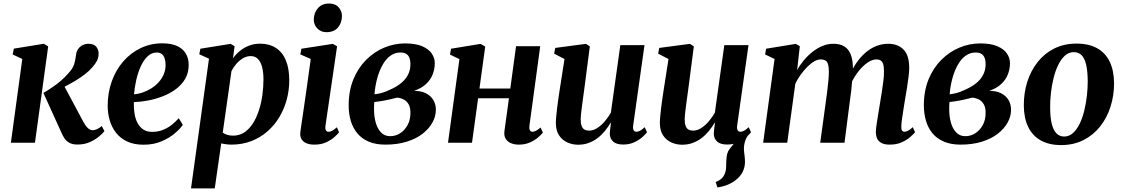

<svg xmlns="http://www.w3.org/2000/svg" viewBox="-20 -794 6248 1068"><path d="M40.5 0 104 -466 50.5 -491 57 -523.5 224 -550.5 248 -536 174.5 0ZM411 10Q384.5 10 367.2 1Q350 -8 339.5 -23.2Q329 -38.5 321 -57.5L221.5 -277Q250 -294 274.8 -311Q299.5 -328 321 -346.8Q342.5 -365.5 360.5 -386.5Q385.5 -413.5 392.8 -438Q400 -462.5 402 -482.5Q404 -506.5 414.8 -521.5Q425.5 -536.5 440.5 -543.5Q455.5 -550.5 470.5 -550.5Q501.5 -550.5 514.8 -534.8Q528 -519 528.5 -497.5Q529 -473.5 518.5 -454.2Q508 -435 493 -419Q477 -400 452 -380.8Q427 -361.5 398.2 -344.2Q369.5 -327 341.8 -313Q314 -299 291.5 -289L327.5 -333.5L443.5 -116.5Q455.5 -94 468.5 -81.8Q481.5 -69.5 495 -69.5Q504.5 -69.5 518.2 -75Q532 -80.5 546 -93L561 -64.5Q551 -51.5 530 -34Q509 -16.5 479 -3.2Q449 10 411 10Z M997 -99.5Q983 -78.5 953 -52.8Q923 -27 879 -8Q835 11 778.5 11Q725 11 687 -7Q649 -25 625 -56Q601 -87 590 -125.8Q579 -164.5 579 -205.5Q579 -278.5 601.8 -341.8Q624.5 -405 665.5 -452.2Q706.5 -499.5 762 -526.2Q817.5 -553 882 -553Q933.5 -553 965.8 -537.8Q998 -522.5 1013.5 -496.2Q1029 -470 1029.5 -437Q1030.5 -391 1010.5 -356.2Q990.5 -321.5 957 -297.2Q923.5 -273 883 -257.5Q842.5 -242 801 -234.5Q759.5 -227 724.5 -226Q723.5 -191 728.5 -161Q733.5 -131 745.8 -108.5Q758 -86 778 -73.2Q798 -60.5 826 -60.5Q859.5 -60.5 886.8 -71.5Q914 -82.5 935.8 -100Q957.5 -117.5 974.5 -136.5ZM852.5 -502Q823 -502 800.5 -480.2Q778 -458.5 762.2 -423.2Q746.5 -388 737.5 -347.2Q728.5 -306.5 725.5 -269Q748 -271 772.8 -279.2Q797.5 -287.5 820.5 -301.8Q843.5 -316 861.8 -335.8Q880 -355.5 890.8 -380.5Q901.5 -405.5 901 -435Q900 -469.5 887.5 -485.8Q875 -502 852.5 -502Z M1042.5 254 1142.5 -467.5 1088.5 -492 1094.5 -523 1263 -550 1285 -537 1276 -470Q1291.5 -492 1314.2 -510.5Q1337 -529 1365.2 -540Q1393.5 -551 1426.5 -551Q1478.5 -551 1515 -527.2Q1551.5 -503.5 1570.2 -458Q1589 -412.5 1589 -347Q1589 -292.5 1575 -240.2Q1561 -188 1533.8 -142.5Q1506.5 -97 1467.2 -62.8Q1428 -28.5 1377.5 -9Q1327 10.5 1266.5 10.5Q1253 10.5 1238.5 8.5Q1224 6.5 1210.5 4L1174.5 254ZM1219 -56.5Q1229.5 -48.5 1243.8 -44Q1258 -39.5 1276.5 -39.5Q1312.5 -39.5 1340 -58.2Q1367.5 -77 1387.5 -108.8Q1407.5 -140.5 1420.5 -181Q1433.5 -221.5 1439.5 -265.8Q1445.5 -310 1445.5 -353Q1445.5 -391.5 1438 -420.8Q1430.5 -450 1414.8 -466Q1399 -482 1374.5 -482Q1352 -482 1331 -469.5Q1310 -457 1293.8 -437.8Q1277.5 -418.5 1267.5 -398.5Z M1728.5 10.5Q1703 10.5 1684.5 2.8Q1666 -5 1657 -20.2Q1648 -35.5 1650.5 -58Q1652.5 -74.5 1657 -104.8Q1661.5 -135 1667.5 -175.2Q1673.5 -215.5 1680.2 -263Q1687 -310.5 1694.2 -362.2Q1701.5 -414 1708.5 -466L1650.5 -491.5L1656.5 -523L1831.5 -550L1855 -536.5L1790.5 -95.5Q1788 -77.5 1792.8 -69.2Q1797.5 -61 1807 -61Q1817 -61 1827.5 -66.5Q1838 -72 1854 -86L1866 -58Q1858 -47.5 1839.8 -31.2Q1821.5 -15 1793.8 -2.2Q1766 10.5 1728.5 10.5ZM1795.5 -615Q1764.5 -615 1744.5 -636.5Q1724.5 -658 1725.5 -687Q1726.5 -724 1749 -749.2Q1771.5 -774.5 1810 -774.5Q1845 -774.5 1863.8 -753.2Q1882.5 -732 1882 -704.5Q1882 -667 1860 -641Q1838 -615 1795.5 -615Z M2124 10.5Q2070 10.5 2031.2 -6Q1992.5 -22.5 1967.8 -52.2Q1943 -82 1931.2 -121.8Q1919.5 -161.5 1919.5 -208Q1919.5 -289 1945.8 -352.8Q1972 -416.5 2016.8 -461.2Q2061.5 -506 2117.5 -529.2Q2173.5 -552.5 2233 -552.5Q2292 -552.5 2328.5 -536.8Q2365 -521 2381.8 -496Q2398.5 -471 2398.5 -442.5Q2398.5 -411.5 2387.2 -381.5Q2376 -351.5 2350.5 -327.2Q2325 -303 2283 -288.5Q2321.5 -289 2348.5 -275.5Q2375.5 -262 2390 -238.2Q2404.5 -214.5 2404.5 -183.5Q2404.5 -147 2385.5 -112.5Q2366.5 -78 2330.5 -50Q2294.5 -22 2242.2 -5.8Q2190 10.5 2124 10.5ZM2150 -36.5Q2180.5 -36.5 2206 -53Q2231.5 -69.5 2247.2 -98.5Q2263 -127.5 2263 -165Q2263.5 -194 2253.8 -212.2Q2244 -230.5 2227.5 -239.5Q2211 -248.5 2190 -251Q2181 -249.5 2170.2 -246.5Q2159.5 -243.5 2147.2 -240.8Q2135 -238 2122 -235.5Q2108 -233 2093.2 -230.5Q2078.5 -228 2062 -226.5Q2061 -217 2060.8 -206.8Q2060.5 -196.5 2060.5 -186.5Q2060.5 -146 2070 -112Q2079.5 -78 2099.5 -57.2Q2119.5 -36.5 2150 -36.5ZM2063 -269.5Q2080 -271.5 2095.5 -275.2Q2111 -279 2125 -284.5Q2139 -290 2151.5 -296Q2186.5 -311.5 2211.5 -332Q2236.5 -352.5 2249.8 -378.8Q2263 -405 2263 -436.5Q2263 -470 2249.5 -486Q2236 -502 2208 -502Q2175.5 -502 2150 -482.8Q2124.5 -463.5 2106.5 -430.2Q2088.5 -397 2077.5 -355.5Q2066.5 -314 2063 -269.5Z M2925 -95Q2923 -76.5 2928 -68.8Q2933 -61 2941.5 -61Q2950.5 -61 2960.5 -66Q2970.5 -71 2987 -84.5L3000 -56.5Q2992.5 -47 2974.8 -31Q2957 -15 2929.2 -2.2Q2901.5 10.5 2865.5 10.5Q2841 10.5 2821.8 2.2Q2802.5 -6 2792.5 -22.8Q2782.5 -39.5 2786 -65.5L2811 -247.5H2639.5L2605.5 0H2472L2535.5 -465L2483 -490.5L2489 -523L2653.5 -550L2679 -535L2647 -301.5H2818.5L2850.5 -537H2985Z M3196 11Q3163.5 11 3135.5 -1.8Q3107.5 -14.5 3090 -40.8Q3072.5 -67 3072 -108.5Q3072 -125 3074 -146.2Q3076 -167.5 3078.8 -191.5Q3081.5 -215.5 3085 -239Q3088.5 -262.5 3091.5 -283L3120 -465.5L3062.5 -495.5L3068.5 -527.5L3239 -550L3261 -536.5L3228.5 -286.5Q3225.5 -266 3222.5 -243.5Q3219.5 -221 3216.8 -199.8Q3214 -178.5 3212 -160.8Q3210 -143 3210 -131.5Q3210 -108.5 3215 -94.2Q3220 -80 3230.5 -73.8Q3241 -67.5 3257.5 -67.5Q3280 -67.5 3302.5 -82Q3325 -96.5 3344.5 -119.5Q3364 -142.5 3378 -167.5L3430.5 -543H3565L3502 -96Q3499.5 -78 3504.8 -69.5Q3510 -61 3519.5 -61Q3529 -61 3539.8 -66.5Q3550.5 -72 3566 -86.5L3579 -58.5Q3571 -47 3552.5 -30.8Q3534 -14.5 3507 -2.2Q3480 10 3447 10Q3409.5 10 3391.5 -5.8Q3373.5 -21.5 3372 -47.5Q3372 -51 3372.5 -58.2Q3373 -65.5 3374 -74.5Q3375 -83.5 3376.2 -93.2Q3377.5 -103 3378.5 -111L3377 -111.5Q3363.5 -89 3346 -67Q3328.5 -45 3306 -27.5Q3283.5 -10 3256.2 0.5Q3229 11 3196 11Z M3970.5 248.5 3961 218.5Q3983 209.5 3995 197.8Q4007 186 4012.5 169.5Q4019 154 4019 133.2Q4019 112.5 4021 90.5Q4022 55 4039.5 33.2Q4057 11.5 4071 -6.5L4146.5 -48.5Q4131.5 -30 4124.8 -9.2Q4118 11.5 4118 34Q4118.5 48.5 4121.2 68Q4124 87.5 4124 105.5Q4124 136.5 4110.8 162.5Q4097.5 188.5 4072 208Q4051.5 224 4026 234.2Q4000.5 244.5 3970.5 248.5ZM3774.5 11Q3742 11 3714 -1.8Q3686 -14.5 3668.5 -40.8Q3651 -67 3650.5 -108.5Q3650.5 -125 3652.5 -146.2Q3654.5 -167.5 3657.2 -191.5Q3660 -215.5 3663.5 -239Q3667 -262.5 3670 -283L3698.5 -465.5L3641 -495.5L3647 -527.5L3817.5 -550L3839.5 -536.5L3807 -286.5Q3804 -266 3801 -243.5Q3798 -221 3795.2 -199.8Q3792.5 -178.5 3790.5 -160.8Q3788.5 -143 3788.5 -131.5Q3788.5 -108.5 3793.5 -94.2Q3798.5 -80 3809 -73.8Q3819.5 -67.5 3836 -67.5Q3858.5 -67.5 3881 -82Q3903.5 -96.5 3923 -119.5Q3942.5 -142.5 3956.5 -167.5L4009 -543H4143.5L4080.5 -96Q4078 -78 4083.2 -69.5Q4088.5 -61 4098 -61Q4107.5 -61 4118.2 -66.5Q4129 -72 4144.5 -86.5L4157.5 -58.5Q4149.5 -47 4131 -30.8Q4112.5 -14.5 4085.5 -2.2Q4058.5 10 4025.5 10Q3988 10 3970 -5.8Q3952 -21.5 3950.5 -47.5Q3950.5 -51 3951 -58.2Q3951.5 -65.5 3952.5 -74.5Q3953.5 -83.5 3954.8 -93.2Q3956 -103 3957 -111L3955.5 -111.5Q3942 -89 3924.5 -67Q3907 -45 3884.5 -27.5Q3862 -10 3834.8 0.5Q3807.5 11 3774.5 11Z M4429 -537 4414 -404Q4429.5 -432.5 4451.5 -458.8Q4473.5 -485 4499.8 -505.8Q4526 -526.5 4555.2 -538.5Q4584.5 -550.5 4616 -550.5Q4653 -550.5 4677 -535.5Q4701 -520.5 4712.8 -489.5Q4724.5 -458.5 4724.5 -410.5Q4724.5 -403.5 4723.8 -393.8Q4723 -384 4722 -373.5Q4721 -363 4719.5 -352.5L4702 -363.5Q4718.5 -407 4741.8 -441.2Q4765 -475.5 4793 -500Q4821 -524.5 4853.2 -537.5Q4885.5 -550.5 4920.5 -550.5Q4974.5 -550.5 5006 -518.2Q5037.5 -486 5037.5 -417.5Q5037.5 -397.5 5034 -367.8Q5030.5 -338 5025.2 -305.8Q5020 -273.5 5015 -245Q5011 -219 5006.2 -190.2Q5001.5 -161.5 4997.8 -135.2Q4994 -109 4993.5 -90.5Q4993 -73 4998 -67Q5003 -61 5010.5 -61Q5019.5 -61 5030.5 -66.5Q5041.5 -72 5057.5 -86.5L5070 -58.5Q5062.5 -49 5044 -32.5Q5025.5 -16 4996.8 -2.8Q4968 10.5 4928.5 10.5Q4900 10.5 4883 1.2Q4866 -8 4859 -23.8Q4852 -39.5 4852 -59.5Q4852 -75 4856 -101.8Q4860 -128.5 4865.2 -159.8Q4870.5 -191 4875 -220Q4880 -249.5 4885 -281.5Q4890 -313.5 4893.8 -344Q4897.5 -374.5 4897 -398.5Q4897 -435.5 4887.2 -449.5Q4877.5 -463.5 4855 -463.5Q4836 -463.5 4814 -450.8Q4792 -438 4770.8 -415.2Q4749.5 -392.5 4731 -361.8Q4712.5 -331 4700.5 -295L4722 -375Q4721 -354 4719 -331.2Q4717 -308.5 4714.5 -285.8Q4712 -263 4708.5 -241L4677.5 0H4542.5L4572.5 -219.5Q4576.5 -249 4580.8 -281.2Q4585 -313.5 4587.8 -343.5Q4590.5 -373.5 4590.5 -397Q4590 -436.5 4579.8 -450Q4569.5 -463.5 4544.5 -463.5Q4528 -463.5 4509 -452.5Q4490 -441.5 4470.8 -422.2Q4451.5 -403 4434 -378.8Q4416.5 -354.5 4404 -328.5L4359 0H4225L4288.5 -466L4236 -491L4241.5 -523L4406.5 -550Z M5323.5 10.5Q5269.5 10.5 5230.8 -6Q5192 -22.5 5167.2 -52.2Q5142.5 -82 5130.8 -121.8Q5119 -161.5 5119 -208Q5119 -289 5145.2 -352.8Q5171.5 -416.5 5216.2 -461.2Q5261 -506 5317 -529.2Q5373 -552.5 5432.5 -552.5Q5491.5 -552.5 5528 -536.8Q5564.5 -521 5581.2 -496Q5598 -471 5598 -442.5Q5598 -411.5 5586.8 -381.5Q5575.5 -351.5 5550 -327.2Q5524.5 -303 5482.5 -288.5Q5521 -289 5548 -275.5Q5575 -262 5589.5 -238.2Q5604 -214.5 5604 -183.5Q5604 -147 5585 -112.5Q5566 -78 5530 -50Q5494 -22 5441.8 -5.8Q5389.5 10.5 5323.5 10.5ZM5349.5 -36.5Q5380 -36.5 5405.5 -53Q5431 -69.5 5446.8 -98.5Q5462.5 -127.5 5462.5 -165Q5463 -194 5453.2 -212.2Q5443.5 -230.5 5427 -239.5Q5410.5 -248.5 5389.5 -251Q5380.5 -249.5 5369.8 -246.5Q5359 -243.5 5346.8 -240.8Q5334.5 -238 5321.5 -235.5Q5307.5 -233 5292.8 -230.5Q5278 -228 5261.5 -226.5Q5260.5 -217 5260.2 -206.8Q5260 -196.5 5260 -186.5Q5260 -146 5269.5 -112Q5279 -78 5299 -57.2Q5319 -36.5 5349.5 -36.5ZM5262.5 -269.5Q5279.5 -271.5 5295 -275.2Q5310.5 -279 5324.5 -284.5Q5338.5 -290 5351 -296Q5386 -311.5 5411 -332Q5436 -352.5 5449.2 -378.8Q5462.5 -405 5462.5 -436.5Q5462.5 -470 5449 -486Q5435.5 -502 5407.5 -502Q5375 -502 5349.5 -482.8Q5324 -463.5 5306 -430.2Q5288 -397 5277 -355.5Q5266 -314 5262.5 -269.5Z M5967.5 -551.5Q6036.5 -551.5 6082.8 -525.8Q6129 -500 6152.8 -450.8Q6176.5 -401.5 6177 -331Q6177 -262.5 6157.2 -200.5Q6137.5 -138.5 6099.5 -90.5Q6061.5 -42.5 6006.8 -14.8Q5952 13 5882 13Q5815 13 5768.8 -13.2Q5722.5 -39.5 5699 -88.5Q5675.5 -137.5 5675 -206.5Q5674.5 -276.5 5694.2 -338.8Q5714 -401 5752 -449Q5790 -497 5844.5 -524.2Q5899 -551.5 5967.5 -551.5ZM5953.5 -504Q5925 -504 5903.5 -484.5Q5882 -465 5866.2 -432.5Q5850.5 -400 5840.5 -359.8Q5830.5 -319.5 5825.8 -277.2Q5821 -235 5821.5 -197Q5821.5 -140.5 5830.5 -104.8Q5839.5 -69 5856.8 -51.8Q5874 -34.5 5899 -34.5Q5927 -34.5 5948.5 -54Q5970 -73.5 5985.8 -106Q6001.5 -138.5 6011.2 -178.8Q6021 -219 6025.8 -261.2Q6030.5 -303.5 6030.5 -342Q6030 -398.5 6021.8 -434Q6013.5 -469.5 5996.5 -486.8Q5979.5 -504 5953.5 -504Z"/></svg>

Font: Merriweather 60pt
Style: Bold Italic
Weight: 700
Italic angle: -7.8°
Version: Version 2.101